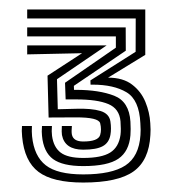

<svg xmlns="http://www.w3.org/2000/svg" viewBox="-20 -820 366 406"><path d="M156 -434Q91.5 -434 61.5 -456.5Q31.5 -479 26.8 -531Q25.5 -543.8 26.5 -553.5H47.5Q46.8 -541.8 47.8 -532Q52 -489.8 76.8 -470.5Q101.5 -451.2 156 -451.2Q216.2 -451.2 245.1 -470.1Q274 -489 277 -534.5Q277.5 -540.2 277.4 -545.6Q277.2 -551 276.8 -559.5Q274.5 -608.8 247.5 -624.9Q220.5 -641 176 -641H171.5L171.2 -650L266.8 -710.5L267 -781H37.5V-800H287.2V-704L208.5 -655.8Q240.2 -655.8 259.2 -641.2Q278.2 -626.8 287.4 -604.6Q296.5 -582.5 297.8 -559.5Q298.2 -550 298.4 -545.9Q298.5 -541.8 298 -534.5Q295.2 -480.8 262.2 -457.4Q229.2 -434 156 -434ZM156 -468.8Q112.5 -468.8 92.2 -483.6Q72 -498.5 68.8 -533Q67.8 -540.2 68.8 -553.5H89.8Q88.8 -541.8 90 -533Q93.2 -508.8 108.2 -497.4Q123.2 -486 156 -486Q194.8 -486 213 -497.4Q231.2 -508.8 234.8 -534.8Q236.2 -546 234.8 -563.5Q232.5 -590.2 209 -600Q185.5 -609.8 140.8 -609.8H118.8L117.5 -645L225 -719.2V-743H37.5V-762H245.8L246 -712.8L136.2 -638.5L136.5 -630H141Q189.5 -630 221.4 -617.6Q253.2 -605.2 255.8 -562.8Q256.8 -546 255.8 -534Q253 -500 230.4 -484.4Q207.8 -468.8 156 -468.8ZM156 -503.5Q117 -503.5 111 -534.5Q110 -540.2 110.8 -553.5H132Q130.8 -541.8 132 -535.5Q135 -520.8 156 -520.8Q187.5 -520.8 191.8 -534.5Q195.2 -546 191.8 -559.5Q188.2 -572 140.5 -571.8L82.8 -571.5L80.5 -660L153.5 -707.5L37.5 -705V-724H205.5L100.5 -652.5L102.2 -589L140.8 -590Q173.5 -591 192.2 -585.4Q211 -579.8 213.5 -563Q215.8 -547.5 213.5 -534.8Q210.5 -518 197.1 -510.8Q183.8 -503.5 156 -503.5Z"/></svg>

Font: Big Shoulders Inline Display Black
Style: Regular
Weight: 900
Designer: Patric King
Foundry: XO Type Co
Version: Version 1.000